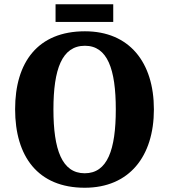

<svg xmlns="http://www.w3.org/2000/svg" viewBox="-20 -872 794 902"><path d="M241 -769H512V-852H241ZM378 10C587 10 703 -137 703 -358C703 -580 587 -725 379 -725C158 -725 51 -580 51 -359C51 -137 158 10 378 10ZM378 -58C271 -58 231 -169 231 -358C231 -547 271 -657 379 -657C485 -657 524 -547 524 -358C524 -169 485 -58 378 -58Z"/></svg>

Font: Noto Serif Bengali SemiCondensed ExtraBold
Style: Regular
Weight: 800
Width: 4
Designer: Juan Bruce, Universal Thirst, Indian Type Foundry and the Monotype Design Team.
Foundry: Monotype Imaging Inc.
Version: Version 2.003